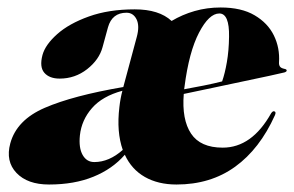

<svg xmlns="http://www.w3.org/2000/svg" viewBox="-20 -483 786 513"><path d="M7.5 -100Q24.5 -162.5 99.8 -195Q175 -227.5 309.5 -250.5Q310 -251.5 310 -252.5L345.5 -384.5Q353.5 -414 344.8 -431.5Q336 -449 318 -449Q279.5 -449 268.5 -410L254 -357Q245 -323.5 212.8 -298.2Q180.5 -273 139.5 -273Q112 -273 98.5 -288.5Q85 -304 93.5 -336Q101 -363.5 132.8 -391.8Q164.5 -420 217.5 -439Q270.5 -458 340 -458Q405 -458 438.5 -427Q467 -444 500 -453.5Q533 -463 569.5 -463Q625 -463 660.2 -442.2Q695.5 -421.5 711.8 -388.2Q728 -355 725.5 -316.5Q725 -310 727.8 -305.5Q730.5 -301 740 -299Q746 -298 746 -294.5Q746 -291.5 740 -289.5Q730.5 -287 700.2 -280.5Q670 -274 629.5 -265.5Q589 -257 547 -248Q505 -239 471 -232Q465.5 -163.5 490.5 -126Q515.5 -88.5 575 -88.5Q653 -88.5 704.5 -180.5Q709 -187 713 -185.5Q718.5 -184 714.5 -175Q674 -85 608.2 -37.5Q542.5 10 451.5 10Q402.5 10 367 -10.2Q331.5 -30.5 313.5 -69.5Q280.5 -31.5 229.5 -10.8Q178.5 10 111 10Q53.5 10 24 -21Q-5.5 -52 7.5 -100ZM473 -251.5Q472.5 -248 472 -244.5Q497.5 -249 524.8 -254.5Q552 -260 573.5 -265.5Q581 -287 586.2 -317.2Q591.5 -347.5 592 -385Q593 -447 566 -447Q538.5 -447 511.8 -395.8Q485 -344.5 473 -251.5ZM299 -197Q301.5 -219.5 307 -240.5Q253.5 -226 225.8 -194.2Q198 -162.5 193.5 -121.5Q190 -88 200.8 -69Q211.5 -50 232 -50Q271.5 -50 308 -82.5Q291 -130.5 299 -197Z"/></svg>

Font: Fraunces 144pt Black
Style: Italic
Weight: 900
Italic angle: -16°
Version: Version 1.000;[0bf87f6ff]